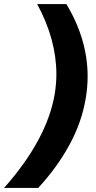

<svg xmlns="http://www.w3.org/2000/svg" viewBox="-45 -820 468 940"><path d="M384 -446Q384 -394 375 -340Q355 -220 294 -109Q233 2 142 100H-25Q185 -137 223 -360Q231 -411 231 -456Q231 -627 137 -800H280Q384 -627 384 -446Z"/></svg>

Font: Oak Sans ExtraBold
Style: Italic
Weight: 800
Italic angle: -9.49998°
Foundry: Erik Kennedy, Walven
Version: Version 1.000